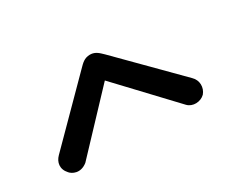

<svg xmlns="http://www.w3.org/2000/svg" viewBox="-69 -763 843 714"><g transform="rotate(-30 353.0 -406.0)"><path d="M354 -583C378 -583 391 -567 404 -555L640 -317C661 -297 661 -265 643 -244C624 -225 589 -223 570 -243L354 -472L138 -243C104 -216 74 -234 65 -245C42 -270 48 -298 67 -317L303 -555C316 -568 329 -583 354 -583Z"/></g></svg>

Font: SN Pro Medium
Style: Regular
Weight: 500
Designer: Tobias Whetton
Foundry: Supernotes
Version: Version 1.003;Glyphs 3.3 (3324)